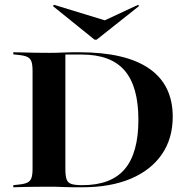

<svg xmlns="http://www.w3.org/2000/svg" viewBox="-20 -792 796 812"><path d="M288.7 0Q268.5 0 243.5 -1.2Q218.5 -2.4 189.5 -2.4Q158.1 -2.4 129.4 -2Q100.8 -1.6 77 -1.2Q53.2 -0.8 36.3 0V-8.9L58.1 -11.3Q83.1 -13.7 95.6 -19.8Q108.1 -25.8 112.9 -39.1Q117.7 -52.4 117.7 -78.2V-492.7Q117.7 -518.5 112.9 -531.9Q108.1 -545.2 95.6 -551.2Q83.1 -557.3 58.1 -559.7L36.3 -562.1V-571Q53.2 -571 77 -570.2Q100.8 -569.4 129.4 -569Q158.1 -568.5 189.5 -568.5Q218.5 -568.5 243.5 -569.8Q268.5 -571 288.7 -571H315.3Q511.3 -571 610.9 -502Q710.5 -433.1 710.5 -298.4Q710.5 -205.6 664.1 -138.7Q617.7 -71.8 532.3 -35.9Q446.8 0 328.2 0ZM328.2 -8.9Q450 -8.9 507.7 -77Q565.3 -145.2 565.3 -285.5Q565.3 -425.8 507.3 -493.5Q449.2 -561.3 325.8 -561.3H256.5V-76.6Q256.5 -48.4 261.7 -33.5Q266.9 -18.5 282.7 -13.7Q298.4 -8.9 328.2 -8.9ZM564.5 -771.8 567.7 -766.1 388.7 -624.2H379.8L204 -766.1L208.1 -771.8L450.8 -697.6L379 -685.5Z"/></svg>

Font: Playfair 144pt SemiExpanded ExtraBold
Style: Regular
Weight: 800
Width: 6
Designer: Claus Eggers Sørensen
Foundry: Claus Eggers Sørensen
Version: Version 2.203